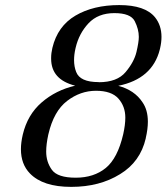

<svg xmlns="http://www.w3.org/2000/svg" viewBox="-20 -727 657 757"><path d="M358.4 -369.1Q296.9 -369.1 244.6 -329.1Q191.9 -288.6 170.9 -198.2Q170.9 -197.3 170.4 -196.3Q162.1 -158.2 162.1 -129.4Q162.1 -88.4 184.6 -57.4Q207 -26.4 278.6 -26.4Q350.1 -26.4 397 -64.7Q443.8 -103 465.8 -197.8Q474.1 -234.9 474.1 -263.2Q474.1 -307.6 446.8 -338.4Q419.4 -369.1 358.4 -369.1ZM186.5 -538.1Q207 -624 277.6 -665.5Q348.1 -707 450.2 -707Q552.2 -707 591.3 -658.7Q616.7 -627 616.7 -581.5Q616.7 -560.5 611.3 -537.1Q610.8 -534.2 609.9 -531.2Q580.6 -416 446.3 -388.7Q510.3 -371.6 541.5 -324.2Q563 -293.9 563 -247.1Q563 -218.3 554.7 -182.6V-181.6Q533.2 -88.9 453.6 -40.5Q372.6 9.8 261.2 9.8Q260.7 9.8 260.3 9.8Q149.4 9.8 98.1 -43Q62.5 -79.6 62.5 -138.7Q62.5 -165 69.8 -196.3Q88.4 -274.9 144.3 -323.2Q200.2 -371.6 276.4 -389.2Q181.6 -413.1 181.6 -495.6Q181.6 -497.1 181.6 -499Q181.6 -517.1 186.5 -538.1ZM278.3 -539.1Q277.8 -537.1 277.3 -534.7Q272 -511.2 272 -490.2Q272 -464.4 280.3 -443.4Q295.4 -403.3 368.7 -403.3L369.1 -402.8Q441.9 -402.8 475.3 -442.9Q508.8 -482.9 518.1 -522.2Q527.3 -561.5 527.3 -581.5Q527.3 -611.8 511.2 -643.6Q495.1 -675.3 430.9 -675.3Q366.7 -675.3 329.1 -635.3Q291.5 -595.2 278.3 -539.1Z"/></svg>

Font: Caudex
Style: Italic
Weight: 400
Italic angle: -13°
Version: Version 1.04